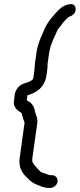

<svg xmlns="http://www.w3.org/2000/svg" viewBox="-20 -763 389 937"><path d="M212 -438C213 -442 211 -445 212 -450L220 -506C221 -514 225 -529 227 -537C233 -549 236 -564 241 -573C248 -587 254 -602 260 -615C262 -620 273 -632 280 -642C289 -655 302 -669 316 -681C332 -685 350 -697 349 -719C348 -760 294 -739 277 -724C261 -710 243 -690 230 -674C219 -661 204 -638 196 -619L190 -604C177 -577 163 -542 158 -506L150 -450C149 -441 149 -429 148 -422L143 -385L141 -377C133 -367 116 -361 99 -356C76 -350 56 -328 52 -302L48 -269C44 -243 62 -226 77 -217C80 -215 85 -212 86 -210C89 -200 90 -190 95 -178L100 -165L76 8C69 57 91 85 115 107C125 118 140 130 157 137C173 143 191 154 218 154H225C242 154 259 140 261 123C263 106 251 92 234 92H226C224 92 223 92 220 91L205 86C195 82 182 79 177 74C167 64 158 55 151 46C142 34 135 29 138 8L162 -163C165 -187 154 -205 151 -217C149 -234 143 -248 131 -260C123 -267 116 -269 111 -274L114 -298C160 -311 199 -338 207 -397L211 -424C212 -428 211 -431 212 -438Z"/></svg>

Font: PolanStronk
Style: BdIta
Weight: 700
Version: Version 1.0